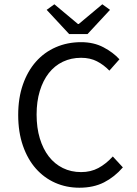

<svg xmlns="http://www.w3.org/2000/svg" viewBox="-20 -865 640 897"><path d="M351 12Q290 12 238 -11Q186 -34 147.5 -77.5Q109 -121 87 -184.5Q65 -248 65 -328Q65 -407 87 -470Q109 -533 148 -577Q187 -621 241 -644.5Q295 -668 359 -668Q418 -668 463.5 -644Q509 -620 538 -588L491 -535Q465 -562 433 -578.5Q401 -595 359 -595Q312 -595 273.5 -576.5Q235 -558 208 -523.5Q181 -489 166 -440Q151 -391 151 -330Q151 -268 166 -218.5Q181 -169 208 -134Q235 -99 273.5 -80Q312 -61 359 -61Q404 -61 439.5 -80Q475 -99 507 -134L554 -83Q515 -38 466 -13Q417 12 351 12ZM303 -706 198 -819 234 -845 344 -753H348L458 -845L494 -819L389 -706Z"/></svg>

Font: Source Code Pro
Style: Regular
Weight: 400
Monospace: yes
Designer: Paul D. Hunt, Teo Tuominen
Foundry: Adobe Systems Incorporated
Version: Version 2.030;PS 1.000;hotconv 16.6.51;makeotf.lib2.5.65220